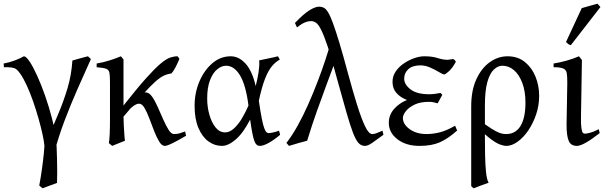

<svg xmlns="http://www.w3.org/2000/svg" viewBox="-25 -773 3271 1037"><path d="M187 229Q195 187 201.5 140.5Q208 94 211.5 58Q215 22 215 15Q213 -10 204.5 -48.5Q196 -87 183 -133Q170 -179 154 -225Q138 -271 120 -310.5Q102 -350 84 -375.5Q66 -401 52 -405Q35 -410 15.5 -410Q-4 -410 -4 -410L-5 -430Q23 -435 52 -445.5Q81 -456 104 -469Q116 -469 135 -440.5Q154 -412 176 -363.5Q198 -315 219 -255Q240 -195 256 -132.5Q272 -70 279 -13Q280 -3 281 25Q282 53 283 88Q284 123 284 157Q284 191 283 215Q265 222 243.5 229.5Q222 237 205 244Q201 240 187 229ZM230 -17Q262 -92 291 -161Q320 -230 340.5 -299.5Q361 -369 366 -446Q386 -452 409.5 -458.5Q433 -465 450 -469L466 -454Q432 -379 394.5 -294Q357 -209 324 -122Q291 -35 270 46Q270 46 262 34.5Q254 23 244.5 8.5Q235 -6 230 -17Z M944 -455Q934 -431 923 -409.5Q912 -388 900 -376Q878 -373 859 -364Q840 -355 814.5 -332.5Q789 -310 748 -265Q707 -220 642 -143Q642 -123 643.5 -97.5Q645 -72 646.5 -48.5Q648 -25 650 -13Q638 -8 616.5 0.5Q595 9 581 15L563 0Q566 -16 567.5 -50Q569 -84 569 -123Q569 -172 569 -229Q569 -286 569 -329Q569 -364 566 -380Q563 -396 548.5 -401.5Q534 -407 497 -410V-430Q534 -436 569.5 -447.5Q605 -459 628 -469L642 -452Q642 -452 642 -430Q642 -408 642 -375Q642 -342 642 -306.5Q642 -271 642 -242.5Q642 -214 642 -203Q716 -297 764 -350.5Q812 -404 842.5 -429.5Q873 -455 894 -462Q915 -469 934 -469Q937 -466 941 -460Q945 -454 944 -455ZM865 15Q849 15 835 -8Q821 -31 807.5 -65.5Q794 -100 781.5 -133.5Q769 -167 755.5 -190Q742 -213 726 -213Q713 -213 695.5 -200.5Q678 -188 660.5 -168Q643 -148 630 -126Q617 -104 613 -86Q613 -86 606.5 -87Q600 -88 594 -97Q616 -160 641.5 -196Q667 -232 692 -249Q717 -266 735.5 -270Q754 -274 761 -274Q780 -274 796 -251.5Q812 -229 827 -195Q842 -161 856.5 -128Q871 -95 885.5 -72Q900 -49 914 -49Q932 -49 943.5 -52.5Q955 -56 975 -63Q976 -57 977.5 -51Q979 -45 980 -40Q940 -16 908.5 -0.5Q877 15 865 15Z M1026 -201Q1026 -272 1052 -333Q1078 -394 1122 -431.5Q1166 -469 1221 -469Q1266 -469 1302 -428.5Q1338 -388 1356 -308Q1366 -347 1371.5 -383Q1377 -419 1375 -447Q1396 -452 1425 -457.5Q1454 -463 1476 -469Q1480 -464 1482 -459.5Q1484 -455 1486 -451Q1462 -438 1442.5 -414Q1423 -390 1406 -346.5Q1389 -303 1373 -229Q1382 -167 1389 -132Q1396 -97 1402.5 -80Q1409 -63 1415 -58.5Q1421 -54 1426 -54Q1434 -54 1449.5 -57.5Q1465 -61 1482 -67Q1483 -63 1484.5 -58Q1486 -53 1488 -45Q1455 -17 1426 -1Q1397 15 1378 15Q1357 15 1347 -16.5Q1337 -48 1326 -127Q1289 -55 1248.5 -20Q1208 15 1174 15Q1134 15 1100.5 -9.5Q1067 -34 1046.5 -82.5Q1026 -131 1026 -201ZM1317 -203Q1303 -313 1271.5 -365.5Q1240 -418 1196 -418Q1172 -418 1148.5 -399Q1125 -380 1109.5 -340.5Q1094 -301 1094 -241Q1094 -195 1106 -153Q1118 -111 1139.5 -84.5Q1161 -58 1191 -58Q1216 -58 1239.5 -80Q1263 -102 1282.5 -135Q1302 -168 1317 -203Z M2046 -45Q2009 -18 1985.5 -1.5Q1962 15 1946 15Q1926 15 1911.5 -0.5Q1897 -16 1881.5 -56Q1866 -96 1845 -170Q1824 -244 1791 -363Q1765 -462 1745 -521.5Q1725 -581 1710 -611Q1695 -641 1682 -650Q1669 -659 1656 -659Q1639 -659 1621 -651.5Q1603 -644 1579 -625L1568 -649Q1616 -699 1647 -718Q1678 -737 1699 -737Q1712 -737 1723.5 -731.5Q1735 -726 1747 -706.5Q1759 -687 1773.5 -647.5Q1788 -608 1808 -542Q1828 -476 1855 -375Q1881 -279 1904 -205.5Q1927 -132 1947 -90.5Q1967 -49 1985 -49Q1996 -49 2006.5 -53Q2017 -57 2041 -67ZM1634 -13Q1615 -8 1584.5 0.5Q1554 9 1536 15L1522 -1Q1553 -41 1583 -95Q1613 -149 1640 -210Q1667 -271 1690.5 -332.5Q1714 -394 1732 -448.5Q1750 -503 1761 -544Q1768 -538 1774.5 -518.5Q1781 -499 1785.5 -480.5Q1790 -462 1791 -457Q1764 -384 1738 -314Q1712 -244 1686 -171Q1660 -98 1634 -13Z M2374 -371Q2367 -371 2346.5 -383.5Q2326 -396 2299 -408Q2272 -420 2246 -420Q2203 -420 2180.5 -399.5Q2158 -379 2158 -348Q2158 -317 2192 -290.5Q2226 -264 2293 -264Q2321 -264 2354 -271L2364 -261L2339 -215Q2325 -219 2314.5 -221Q2304 -223 2292 -223Q2245 -223 2214 -208Q2183 -193 2167 -172.5Q2151 -152 2151 -136Q2151 -102 2187.5 -75.5Q2224 -49 2279 -49Q2313 -49 2349.5 -58Q2386 -67 2433 -94L2444 -68Q2395 -24 2350.5 -4.5Q2306 15 2241 15Q2168 15 2121.5 -21Q2075 -57 2075 -109Q2075 -152 2103 -184Q2131 -216 2173 -233Q2137 -247 2116 -271Q2095 -295 2095 -331Q2095 -362 2112.5 -387.5Q2130 -413 2157 -431Q2184 -449 2213 -459Q2242 -469 2266 -469Q2310 -469 2338.5 -459.5Q2367 -450 2394 -450Q2396 -450 2407.5 -452Q2419 -454 2422 -454Q2428 -452 2431.5 -448Q2435 -444 2437 -439Q2419 -406 2400 -388.5Q2381 -371 2374 -371Z M2710 15Q2696 15 2675.5 7.5Q2655 0 2625.5 -22Q2596 -44 2554 -87Q2559 -92 2556 -99Q2553 -106 2552.5 -112.5Q2552 -119 2568 -121Q2606 -93 2630.5 -77.5Q2655 -62 2672.5 -55.5Q2690 -49 2709 -49Q2760 -49 2786.5 -93Q2813 -137 2813 -218Q2813 -280 2796 -325Q2779 -370 2751 -394Q2723 -418 2688 -418Q2665 -418 2643 -398Q2621 -378 2607.5 -331Q2594 -284 2594 -203Q2594 -184 2594 -157Q2594 -130 2594 -103.5Q2594 -77 2594 -58Q2594 -39 2594 -35Q2594 15 2595 65.5Q2596 116 2600 156Q2604 196 2614 214Q2592 222 2573.5 228.5Q2555 235 2534 244Q2529 241 2526.5 238.5Q2524 236 2520 232Q2520 213 2520 172Q2520 131 2520 79.5Q2520 28 2520 -25Q2520 -78 2520 -124Q2520 -170 2520 -198Q2520 -286 2548.5 -346.5Q2577 -407 2621.5 -438Q2666 -469 2716 -469Q2772 -469 2810 -438Q2848 -407 2867.5 -358.5Q2887 -310 2887 -256Q2887 -203 2870.5 -154.5Q2854 -106 2828 -68Q2802 -30 2770.5 -7.5Q2739 15 2710 15Z M3214 -54Q3169 -19 3138.5 -2Q3108 15 3091 15Q3058 15 3046.5 -12.5Q3035 -40 3035 -100L3039 -327Q3039 -361 3036 -378.5Q3033 -396 3017 -403Q3001 -410 2965 -410V-430Q2997 -435 3033.5 -445Q3070 -455 3102 -469L3118 -449L3113 -148Q3112 -104 3115 -83Q3118 -62 3122.5 -56.5Q3127 -51 3134 -51Q3142 -51 3160.5 -55.5Q3179 -60 3209 -75ZM3058 -529Q3050 -531 3045 -534.5Q3040 -538 3032 -546L3117 -729Q3133 -734 3158.5 -741Q3184 -748 3202 -753L3218 -735Z"/></svg>

Font: ChillKai
Style: Regular
Weight: 400
Designer: ChillType
Foundry: 寒蝉字型
Version: Version 2.000